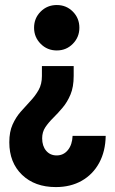

<svg xmlns="http://www.w3.org/2000/svg" viewBox="-20 -554 463 776"><path d="M277.8 -287.1V-247.1Q277.8 -202.6 264.9 -171.9Q252 -141.1 232.9 -118.7Q213.9 -96.2 195.1 -77.6Q176.3 -59.1 163.3 -39.8Q150.4 -20.5 150.4 4.9Q150.4 36.1 166.5 55.2Q182.6 74.2 209 74.2Q236.8 74.2 254.4 52.5Q272 30.8 273.4 -4.9H407.2Q406.2 57.6 380.9 104.2Q355.5 150.9 310.5 176.5Q265.6 202.1 205.6 202.1Q120.6 202.1 69.1 152.6Q17.6 103 17.6 21Q17.6 -21.5 31 -51Q44.4 -80.6 64 -102.8Q83.5 -125 103 -145.8Q122.6 -166.5 136 -190.2Q149.4 -213.9 149.4 -246.6V-287.1ZM209.5 -533.7Q248 -533.7 274.4 -507.1Q300.8 -480.5 300.8 -441.9Q300.8 -403.8 274.4 -377Q248 -350.1 209.5 -350.1Q170.9 -350.1 144.3 -377Q117.7 -403.8 117.7 -441.9Q117.7 -480.5 144.3 -507.1Q170.9 -533.7 209.5 -533.7Z"/></svg>

Font: Reddit Sans Condensed ExtraBold
Style: Regular
Weight: 800
Designer: Stephen Hutchings
Foundry: Reddit
Version: Version 1.014